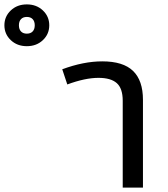

<svg xmlns="http://www.w3.org/2000/svg" viewBox="-286 -853 763 873"><path d="M364 -399V0H272V-395Q272 -451 245 -475Q218 -499 162 -499Q101 -499 20 -469L-3 -538Q94 -574 179 -574Q274 -574 319 -530.5Q364 -487 364 -399ZM-62 -738Q-62 -698 -91 -670.5Q-120 -643 -164 -643Q-208 -643 -237 -670.5Q-266 -698 -266 -738Q-266 -778 -237 -805.5Q-208 -833 -164 -833Q-120 -833 -91 -805.5Q-62 -778 -62 -738ZM-200 -738Q-200 -720 -190.5 -710Q-181 -700 -164 -700Q-147 -700 -137.5 -710Q-128 -720 -128 -738Q-128 -756 -137.5 -766Q-147 -776 -164 -776Q-181 -776 -190.5 -766Q-200 -756 -200 -738Z"/></svg>

Font: Fira GO
Style: Regular
Weight: 400
Designer: Carrois Corporate
Foundry: Carrois Corporate GbR
Version: Version 0.300